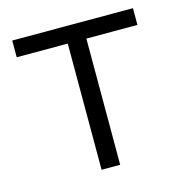

<svg xmlns="http://www.w3.org/2000/svg" viewBox="-84 -598 645 676"><g transform="rotate(-15 238.5 -260.5)"><path d="M205.1 0V-460H19V-521H459V-460H272.9V0Z"/></g></svg>

Font: Rawline
Style: Regular
Weight: 400
Designer: Matt McInerney, Pablo Impallari, Rodrigo Fuenzalida
Foundry: Matt McInerney, Pablo Impallari, Rodrigo Fuenzalida
Version: Version 4.020;PS 004.020;hotconv 1.0.88;makeotf.lib2.5.64775